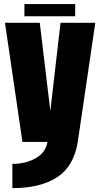

<svg xmlns="http://www.w3.org/2000/svg" viewBox="-20 -712 506 963"><path d="M92.5 0 5 -597.5H179.5L232.5 -155.5L283.5 -597.5H458L370 0Q350 123 266.2 177.2Q182.5 231.5 42 231.5V110Q109.5 110 159 81.5Q209 53.5 218 0ZM102.5 -630.5V-691.5H357V-630.5Z"/></svg>

Font: Anybody Condensed ExtraBold
Style: Regular
Weight: 800
Width: 3
Designer: Tyler Finck
Foundry: Etcetera Type Company
Version: Version 1.010; ttfautohint (v1.8.3) -l 8 -r 50 -G 200 -x 14 